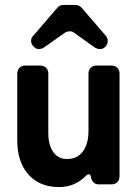

<svg xmlns="http://www.w3.org/2000/svg" viewBox="-20 -748 563 779"><path d="M238 -728H286Q300 -728 311 -717L409 -603Q417 -594 417 -582Q417 -569 408 -559Q399 -549 386.5 -549Q374 -549 365 -555L281 -615Q274 -621 263 -621Q252 -621 243 -615L158 -555Q149 -549 136 -549Q126 -549 116 -559.5Q106 -570 106 -582Q106 -594 115 -603L213 -717Q222 -728 238 -728ZM220 11Q137 11 92 -44Q50 -94 50 -179V-449Q50 -464 59 -473Q68 -482 83 -482H143Q158 -482 167 -473Q176 -464 176 -449V-209Q176 -138 216 -112Q230 -103 253.5 -103Q277 -103 293.5 -113Q310 -123 320 -139Q339 -169 339 -217V-449Q339 -464 348 -473Q357 -482 372 -482H432Q447 -482 456 -473Q465 -464 465 -449V-33Q465 -18 456 -9Q447 0 432 0H380Q368 0 360 -7.5Q352 -15 349.5 -28Q347 -41 341 -41Q335 -41 328 -34Q283 11 220 11Z"/></svg>

Font: Tsunagi Gothic Black
Style: Regular
Weight: 900
Designer: Yoshimichi Ohira
Foundry: Positype
Version: Version 1.001